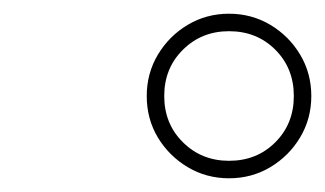

<svg xmlns="http://www.w3.org/2000/svg" viewBox="-20 -820 474 280"><path d="M314 -560Q281 -560 253.8 -576.2Q226.5 -592.5 210.2 -619.5Q194 -646.5 194 -680Q194 -713 210.2 -740.2Q226.5 -767.5 253.8 -783.8Q281 -800 314 -800Q347 -800 374.2 -783.8Q401.5 -767.5 417.8 -740.2Q434 -713 434 -680Q434 -647 417.8 -619.8Q401.5 -592.5 374.2 -576.2Q347 -560 314 -560ZM314 -585.5Q354.5 -585.5 381.5 -612.5Q408.5 -639.5 408.5 -680Q408.5 -720.5 381.5 -747.5Q354.5 -774.5 314 -774.5Q274 -774.5 246.8 -747.5Q219.5 -720.5 219.5 -680Q219.5 -639.5 246.8 -612.5Q274 -585.5 314 -585.5Z"/></svg>

Font: Bodoni Moda 72pt Medium
Style: Italic
Weight: 500
Italic angle: -13°
Designer: Owen Earl
Foundry: indestructible type
Version: Version 2.004